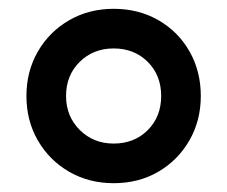

<svg xmlns="http://www.w3.org/2000/svg" viewBox="-20 -809 516 436"><path d="M238 -393Q182 -393 137 -419Q92 -445 66 -490Q40 -535 40 -591Q40 -647 66 -692Q92 -737 137 -763Q182 -789 238 -789Q295 -789 340 -763Q385 -737 410.5 -692Q436 -647 436 -591Q436 -535 410 -490Q384 -445 339.5 -419Q295 -393 238 -393ZM238 -483Q285 -483 315.5 -513.5Q346 -544 346 -591Q346 -638 315.5 -668.5Q285 -699 238 -699Q192 -699 161 -668.5Q130 -638 130 -591Q130 -545 161 -514Q192 -483 238 -483Z"/></svg>

Font: Comfortaa SemiBold
Style: Regular
Weight: 600
Designer: Johan Aakerlund
Foundry: Johan Aakerlund
Version: Version 3.104; ttfautohint (v1.8.1.43-b0c9)